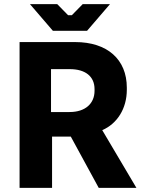

<svg xmlns="http://www.w3.org/2000/svg" viewBox="-20 -902 688 922"><path d="M234 -754H398L508 -882H377L325 -829H307L255 -882H124ZM74 0H230V-246H320L454 0H635L471 -277C543 -308 589 -381 589 -471V-481C589 -617 495 -700 341 -700H74ZM225 -364V-570H315C390 -570 434 -535 434 -474V-466C434 -405 390 -364 314 -364Z"/></svg>

Font: Fixel Text Bold
Style: Bold
Weight: 700
Width: 4
Designer: AlfaBravo + MacPaw
Foundry: Kyrylo Tkachov, Marchela Mozhyna, Serhii Makarenko, Maria Weinstein, Zakhar Kryvoshyya
Version: Version 1.211